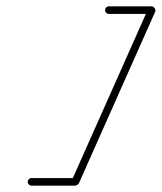

<svg xmlns="http://www.w3.org/2000/svg" viewBox="-20 -573 510 605"><path d="M323.1 -529C323.1 -529 323.1 -529 323.1 -529C368.1 -529 413.1 -529 458.1 -529C461.7 -529 459.7 -534.8 456.4 -539.9C453.1 -544.9 448.6 -549.2 447.1 -545.8C366.9 -365.5 286.7 -185.2 206.4 -4.9C205.9 -3.7 209.3 -5.5 212.5 -7.6C215.7 -9.6 218.7 -12 217.4 -12C171.4 -12 125.4 -12 79.4 -12C72.7 -12 67.4 -6.6 67.4 0C67.4 6.6 72.7 12 79.4 12C79.4 12 79.4 12 79.4 12C125.4 12 171.4 12 217.4 12C218.7 12 221.2 10.8 223.5 9.3C225.7 7.8 227.8 6.1 228.4 4.9C308.6 -175.4 388.8 -355.8 469 -536.1C470.5 -539.4 469.6 -543.6 467.4 -547C465.2 -550.4 461.7 -553 458.1 -553C413.1 -553 368.1 -553 323.1 -553C316.4 -553 311.1 -547.6 311.1 -541C311.1 -534.3 316.4 -529 323.1 -529Z"/></svg>

Font: FRB American Cursive Guidelines Arrows Light
Style: Italic
Weight: 300
Italic angle: -25°
Version: Version 2.0;Modular Font Editor K font №1